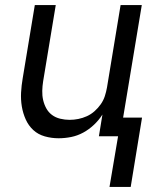

<svg xmlns="http://www.w3.org/2000/svg" viewBox="-20 -540 640 761"><path d="M414 201 448 0H372L386 -86Q372 -64 352.5 -45.5Q333 -27 310 -14.5Q287 -2 262 3Q237 8 212 8Q184 8 157.5 0.5Q131 -7 112 -24.5Q93 -42 82 -66.5Q71 -91 66.5 -118Q62 -145 63.5 -173Q65 -201 70 -230L118 -520H201L151 -218Q148 -199 147.5 -180Q147 -161 151 -143.5Q155 -126 163.5 -110.5Q172 -95 186 -84.5Q200 -74 218.5 -69.5Q237 -65 256 -65Q273 -65 290.5 -68.5Q308 -72 324.5 -79.5Q341 -87 355 -99.5Q369 -112 379.5 -127Q390 -142 395.5 -159Q401 -176 404 -193L458 -520H542L468 -74H543L498 201Z"/></svg>

Font: Iosevka SS04 Extended
Style: Italic
Weight: 400
Width: 7
Italic angle: -9°
Monospace: yes
Designer: Belleve Invis
Foundry: Belleve Invis
Version: Version 19.0.0; ttfautohint (v1.8.4)